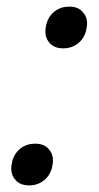

<svg xmlns="http://www.w3.org/2000/svg" viewBox="-20 -548 298 580"><path d="M68 12Q42 12 28 -3Q14 -18 14 -38Q14 -43 14.5 -47.5Q15 -52 17 -61Q24 -86 42.5 -100Q61 -114 86 -114Q112 -114 126 -99Q140 -84 140 -64Q140 -59 139.5 -54.5Q139 -50 137 -41Q130 -16 111.5 -2Q93 12 68 12ZM171 -402Q145 -402 131 -417Q117 -432 117 -452Q117 -457 117.5 -461.5Q118 -466 120 -475Q127 -500 145.5 -514Q164 -528 189 -528Q215 -528 229 -513Q243 -498 243 -478Q243 -473 242.5 -468.5Q242 -464 240 -455Q233 -430 214.5 -416Q196 -402 171 -402Z"/></svg>

Font: IBM Plex Serif
Style: Italic
Weight: 400
Italic angle: -14°
Designer: Mike Abbink, Paul van der Laan, Pieter van Rosmalen
Foundry: Bold Monday
Version: Version 3.001